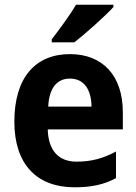

<svg xmlns="http://www.w3.org/2000/svg" viewBox="-20 -786 580 816"><path d="M462 -756V-766H303C277 -721 233 -662 200 -619V-606H296C345 -644 428 -719 462 -756ZM277 -556C132 -556 41 -458 41 -269C41 -87 137 10 297 10C370 10 423 -2 473 -29V-142C417 -112 367 -99 305 -99C229 -99 185 -147 183 -236H502V-309C502 -464 417 -556 277 -556ZM277 -452C339 -452 368 -403 369 -333H185C189 -417 226 -452 277 -452Z"/></svg>

Font: Noto Sans Kannada SemiCondensed
Style: Bold
Weight: 700
Width: 4
Designer: Jelle Bosma - Monotype Design Team
Foundry: Monotype Imaging Inc.
Version: Version 2.005